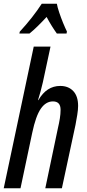

<svg xmlns="http://www.w3.org/2000/svg" viewBox="-22 -1010 465 1030"><path d="M-2 0 159 -760H249L208 -569Q203 -546 196 -521Q189 -496 182 -473H184Q228 -549 301 -549Q345 -549 371 -521.5Q397 -494 397 -442Q397 -422 392.5 -394Q388 -366 383 -340L310 0H221L289 -324Q295 -349 299 -374Q303 -399 303 -421Q303 -466 262 -466Q224 -466 197 -427Q170 -388 151 -298L88 0ZM84 -840Q154 -916 202 -990H283Q286 -972 295.5 -943.5Q305 -915 316.5 -887Q328 -859 337 -841L335 -830H283Q270 -848 256 -870.5Q242 -893 228 -919Q203 -892 179.5 -869Q156 -846 136 -830H82Z"/></svg>

Font: Noto Sans ExtraCondensed Medium
Style: Italic
Weight: 500
Width: 2
Italic angle: -12°
Designer: Monotype Design Team
Foundry: Monotype Imaging Inc.
Version: Version 2.013; ttfautohint (v1.8.4.7-5d5b)